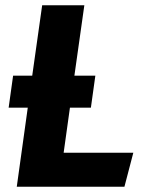

<svg xmlns="http://www.w3.org/2000/svg" viewBox="-20 -713 563 733"><path d="M223 -130 247 -302H327L344 -424H264L302 -693H141L103 -424H30L13 -302H86L44 0H455L489 -130Z"/></svg>

Font: Fira Sans
Style: Bold Italic
Weight: 700
Italic angle: -8°
Designer: bBox Type GmbH & Carrois Corporate GbR & Edenspiekermann AG
Foundry: bBox Type GmbH & Carrois Corporate GbR & Edenspiekermann AG
Version: Version 4.301;PS 004.301;hotconv 1.0.88;makeotf.lib2.5.64775